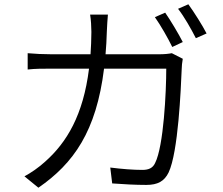

<svg xmlns="http://www.w3.org/2000/svg" viewBox="-20 -840 1040 895"><path d="M750 -781 702 -760C729 -722 763 -662 783 -621L832 -644C811 -685 775 -745 750 -781ZM858 -820 810 -799C839 -762 871 -705 893 -662L943 -684C924 -721 885 -783 858 -820ZM832 -566 781 -592C765 -589 747 -587 720 -587H472C475 -621 477 -656 478 -693C479 -717 481 -750 483 -772H400C404 -749 406 -714 406 -691C406 -654 404 -620 402 -587H220C182 -587 142 -589 109 -592V-516C143 -520 181 -520 221 -520H395C368 -303 291 -176 191 -87C163 -61 124 -34 94 -18L159 35C323 -78 429 -228 465 -520H755C755 -413 743 -159 703 -80C692 -56 672 -48 644 -48C602 -48 549 -52 494 -59L503 15C555 19 613 22 662 22C715 22 746 5 766 -36C811 -131 823 -424 827 -518C827 -531 829 -549 832 -566Z"/></svg>

Font: Noto Sans HK DemiLight
Style: Regular
Weight: 350
Designer: Ryoko NISHIZUKA 西塚涼子 (kana, bopomofo & ideographs); Paul D. Hunt (Latin, Greek & Cyrillic); Sandoll Communications 산돌커뮤니
Foundry: Adobe
Version: Version 2.004;hotconv 1.0.118;makeotfexe 2.5.65603